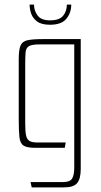

<svg xmlns="http://www.w3.org/2000/svg" viewBox="-20 -639 436 830"><path d="M117 171 112 148H253Q283 148 292 132.5Q301 117 301 85V-447H150Q117 -447 104.5 -439Q92 -431 90.5 -412Q89 -393 89 -360V-106Q89 -72 92.5 -54.5Q96 -37 107 -30Q118 -23 142 -23H264L260 0H132Q97 0 82 -9.5Q67 -19 64 -46Q61 -73 61 -125V-384Q61 -423 68.5 -441.5Q76 -460 98.5 -465Q121 -470 166 -470H329V91Q329 134 313.5 152.5Q298 171 258 171ZM196 -532Q159 -532 140 -546.5Q121 -561 114.5 -581Q108 -601 108 -619H127Q127 -593 142.5 -572Q158 -551 196 -551Q237 -551 253 -571Q269 -591 269 -619H288Q288 -584 267 -558Q246 -532 196 -532Z"/></svg>

Font: Smooch Sans ExtraLight
Style: Regular
Weight: 200
Designer: Robert E. Leuschke
Foundry: Robert E. Leuschke
Version: Version 1.010; ttfautohint (v1.8.3)